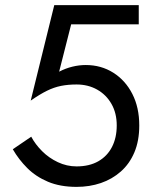

<svg xmlns="http://www.w3.org/2000/svg" viewBox="-20 -720 604 750"><path d="M524 -230Q524 -300 497 -353Q470 -406 422.5 -436Q375 -466 315 -466Q289 -466 262.5 -459.5Q236 -453 211 -440L258 -625H522V-700H192L100 -327Q136 -352 163.5 -365.5Q191 -379 218.5 -384.5Q246 -390 279 -390Q324 -390 359.5 -370Q395 -350 415.5 -314Q436 -278 436 -230Q436 -182 417.5 -146Q399 -110 364 -90Q329 -70 279 -70Q241 -70 206 -86.5Q171 -103 144.5 -129.5Q118 -156 102 -186L30 -137Q53 -97 86.5 -63.5Q120 -30 167.5 -10Q215 10 279 10Q330 10 374 -5Q418 -20 452 -50Q486 -80 505 -125Q524 -170 524 -230Z"/></svg>

Font: Glinicke Jost Regular
Style: Regular
Weight: 400
Version: Version 3.710